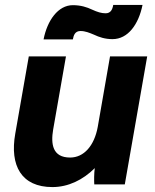

<svg xmlns="http://www.w3.org/2000/svg" viewBox="-20 -749 629 780"><path d="M193 11C257 11 317 -18 365 -66C362 -44 362 -15 363 0H487L578 -520H427L377 -233C363 -157 321 -109 265 -109C193 -109 186 -164 196 -223L248 -520H97L42 -206C19 -76 67 11 193 11ZM157 -589H276C279 -606 285 -623 307 -623C326 -623 343 -616 362 -608C383 -598 407 -590 437 -590C500 -590 543 -650 559 -729H440C437 -711 430 -695 409 -695C392 -695 376 -700 354 -710C333 -720 308 -728 276 -728C216 -728 172 -666 157 -589Z"/></svg>

Font: Fixel Text 20240404
Style: Bold Italic
Weight: 700
Width: 4
Italic angle: -10°
Designer: AlfaBravo + MacPaw
Foundry: Kyrylo Tkachov, Marchela Mozhyna, Serhii Makarenko, Maria Weinstein, Zakhar Kryvoshyya
Version: Version 1.211;Glyphs 3.2 (3225)